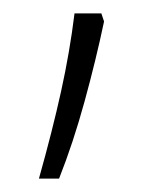

<svg xmlns="http://www.w3.org/2000/svg" viewBox="-20 -136 232 286"><path d="M131 -116 135 -104Q123 -47 106 15Q89 77 68 130H38Q58 59 71 0Q84 -59 91 -116Z"/></svg>

Font: Noto Sans Arabic ExtCond ExtLt
Style: Regular
Weight: 200
Width: 2
Designer: Monotype Design Team, Nadine Chahine, Nizar Qandah and Khaled Hosny
Foundry: Monotype Imaging Inc.
Version: Version 2.012; ttfautohint (v1.8.4.7-5d5b)